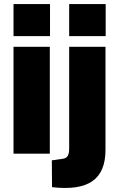

<svg xmlns="http://www.w3.org/2000/svg" viewBox="-20 -762 590 952"><path d="M227 -530H47V0H227ZM228 -742H47V-583H228ZM238 166C420 187 503 126 503 -19V-530H323V-26C323 12 311 22 293 25L237 33ZM323 -583H504V-742H323Z"/></svg>

Font: Bisquit Text
Style: Bold
Weight: 800
Version: Version 1.004;Glyphs 3.2.3 (3260)